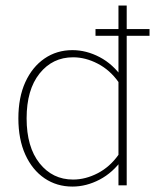

<svg xmlns="http://www.w3.org/2000/svg" viewBox="-20 -670 595 694"><path d="M520.5 -564.9H325.2V-540.5H520.5ZM438 0V-649.9H408.2V0ZM46.4 -242.2Q46.4 -166.5 71.5 -111.1Q96.7 -55.7 140.9 -25.6Q185.1 4.4 241.7 4.4Q292 4.4 340.1 -20.8Q388.2 -45.9 423.8 -96.2L408.2 -110.4Q377.4 -66.9 333.3 -43.9Q289.1 -21 244.1 -21Q169.9 -21 123 -79.8Q76.2 -138.7 76.2 -242.2Q76.2 -345.7 123 -404.3Q169.9 -462.9 244.1 -462.9Q289.1 -462.9 333.3 -439.9Q377.4 -417 408.2 -373.5L423.8 -387.7Q388.2 -438.5 340.1 -463.6Q292 -488.8 241.7 -488.8Q185.1 -488.8 140.9 -458.5Q96.7 -428.2 71.5 -373Q46.4 -317.9 46.4 -242.2Z"/></svg>

Font: Estedad-FD-VF Thin
Style: Regular
Weight: 100
Designer: Amin Abedi
Version: Version 5.0